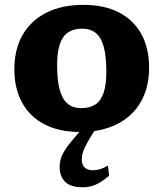

<svg xmlns="http://www.w3.org/2000/svg" viewBox="-20 -530 672 790"><path d="M314.5 -85Q349 -85 372 -99.8Q395 -114.5 406.2 -147.8Q417.5 -181 417.5 -235.5Q417.5 -297 407.2 -336Q397 -375 375 -393.5Q353 -412 318.5 -412Q283.5 -412 260.8 -397.2Q238 -382.5 226.5 -349.2Q215 -316 215 -261.5Q215 -200.5 225.5 -161.2Q236 -122 258 -103.5Q280 -85 314.5 -85ZM309.5 13Q224 13 163.8 -18Q103.5 -49 71.2 -107.2Q39 -165.5 39 -245Q39 -327 73.2 -386.5Q107.5 -446 171.2 -478Q235 -510 323.5 -510Q408.5 -510 469 -479Q529.5 -448 561.5 -390Q593.5 -332 593.5 -252Q593.5 -170 559.2 -110.5Q525 -51 461.2 -19Q397.5 13 309.5 13ZM350.5 37Q337 60.5 329.5 76Q322 91.5 319.2 103Q316.5 114.5 316.5 126.5Q316.5 148.5 328.5 159.5Q340.5 170.5 362 170.5Q377.5 170.5 390.8 166.5Q404 162.5 424 151.5L429 193Q396.5 220 373 230.2Q349.5 240.5 319.5 240.5Q270.5 240.5 248 218Q225.5 195.5 225.5 157.5Q225.5 139.5 230.5 122.2Q235.5 105 250.5 82.5Q265.5 60 294.5 27L349.5 -35.5H396Z"/></svg>

Font: Newsreader 9pt
Style: Bold
Weight: 700
Designer: Hugues Gentile
Foundry: Production Type
Version: Version 1.003